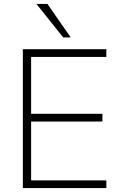

<svg xmlns="http://www.w3.org/2000/svg" viewBox="-20 -955 610 975"><path d="M96 0V-705H520V-666H138V-377H500V-338H138V-39H520V0ZM301 -765 165 -935H221L339 -765Z"/></svg>

Font: Nunito Sans 12pt ExtraLight
Style: Regular
Weight: 200
Designer: Vernon Adams
Foundry: Vernon Adams
Version: Version 3.101;gftools[0.9.27]